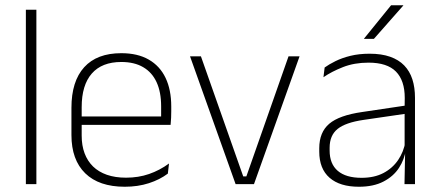

<svg xmlns="http://www.w3.org/2000/svg" viewBox="-20 -701 1668 731"><path d="M118.5 0H78.5V-664H118.5Z M455 10Q357 10 304.5 -41.2Q252 -92.5 252 -187V-290.5Q252 -391.5 300.5 -445Q349 -498.5 442 -498.5Q504 -498.5 546.2 -474.2Q588.5 -450 610.2 -404.8Q632 -359.5 632 -295.5V-278Q632 -265.5 631.5 -252.8Q631 -240 629.5 -225.5H593Q593.5 -245.5 593.5 -263.2Q593.5 -281 593.5 -296Q593.5 -350.5 576.2 -388Q559 -425.5 525.2 -445.2Q491.5 -465 442 -465Q368 -465 329.5 -421Q291 -377 291 -293V-245V-239V-184.5Q291 -147 302 -117.5Q313 -88 334.2 -67.2Q355.5 -46.5 387 -35.5Q418.5 -24.5 460 -24.5Q507 -24.5 547.5 -38.5Q588 -52.5 623.5 -78.5L619 -40Q588.5 -17 546.8 -3.5Q505 10 455 10ZM619.5 -225.5H272V-257.5H619.5Z M906 -29.5H918L1078.5 -486.5H1120.5L947 0H877L703.5 -486.5H745Z M1560 0H1520L1522.5 -125L1520.5 -131.5V-290L1521 -328Q1521 -394.5 1487.5 -428.5Q1454 -462.5 1383 -462.5Q1329 -462.5 1285.8 -445.5Q1242.5 -428.5 1211.5 -407L1216 -444Q1232.5 -456 1257.2 -468.2Q1282 -480.5 1314.5 -488.5Q1347 -496.5 1387.5 -496.5Q1432.5 -496.5 1465.2 -485Q1498 -473.5 1519 -451.8Q1540 -430 1550 -399Q1560 -368 1560 -328.5ZM1346.5 10Q1274 10 1234.8 -24.2Q1195.5 -58.5 1195.5 -124V-136.5Q1195.5 -197.5 1233.5 -229.8Q1271.5 -262 1358.5 -274.5L1530 -300L1532 -269L1364 -244.5Q1295.5 -234.5 1265.2 -210Q1235 -185.5 1235 -138.5V-128Q1235 -77 1266 -50.5Q1297 -24 1356.5 -24Q1405 -24 1439.8 -42.2Q1474.5 -60.5 1495.8 -91.8Q1517 -123 1523.5 -162L1534 -131H1525Q1520 -94 1499 -61.8Q1478 -29.5 1440 -9.8Q1402 10 1346.5 10ZM1366 -554 1469 -681H1515.5V-680L1403.5 -553H1366Z"/></svg>

Font: Anek Malayalam ExtraLight
Style: Regular
Weight: 250
Version: Version 1.003